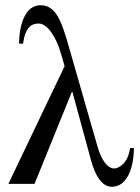

<svg xmlns="http://www.w3.org/2000/svg" viewBox="-20 -703 537 734"><path d="M477 -137C470 -79 434 -59 417 -59C388 -59 366 -97 353 -142L241 -532C214 -626 192 -683 135 -683C73 -683 53 -601 53 -536H68C77 -600 101 -613 128 -613C160 -613 194 -565 214 -495L227 -450L12 0H112L256 -355L328 -90C344 -32 369 11 408 11C462 11 491 -53 492 -137Z"/></svg>

Font: STIXGeneral
Style: Regular
Weight: 400
Designer: MicroPress Inc., with final additions and corrections provided by Coen Hoffman, Elsevier (retired)
Version: Version 1.1.0